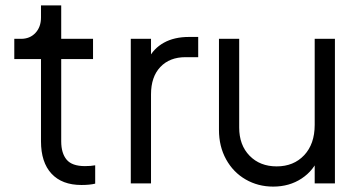

<svg xmlns="http://www.w3.org/2000/svg" viewBox="-20 -680 1339 712"><path d="M132 -156V-461H33V-536H58Q91 -536 111.5 -558Q132 -580 132 -615V-660H207V-536H325V-461H207V-156Q207 -112 227 -88Q247 -64 295 -64Q317 -64 333 -67V1Q313 6 282 6Q210 6 171 -36Q132 -78 132 -156Z M465 -536H540V-448L530 -461Q549 -500 587.5 -521.5Q626 -543 681 -543H715V-468H668Q609 -468 574.5 -431.5Q540 -395 540 -330V0H465Z M792 -198V-536H867V-207Q867 -142 905.5 -102.5Q944 -63 1006 -63Q1069 -63 1108 -104.5Q1147 -146 1147 -217V-536H1222V0H1147V-104L1164 -100Q1144 -48 1098.5 -18Q1053 12 993 12Q937 12 891 -14.5Q845 -41 818.5 -89Q792 -137 792 -198Z"/></svg>

Font: Trafiko Sans Variable
Style: Regular
Weight: 400
Designer: Gumpita Rahayu / Trafiko
Foundry: Tokotype / Trafiko
Version: Version 0.001;FEAKit 1.0